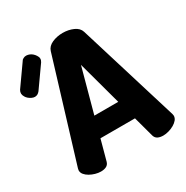

<svg xmlns="http://www.w3.org/2000/svg" viewBox="-225 -876 983 1016"><g transform="rotate(-30 266.0 -368.5)"><path d="M104 0Q88 0 70.5 -5Q53 -10 38 -18.5Q23 -27 13.5 -38.5Q4 -50 4 -64Q4 -67 6 -75L192 -685Q200 -711 229.5 -724Q259 -737 294 -737Q329 -737 358.5 -724Q388 -711 396 -685L583 -75Q585 -67 585 -64Q585 -50 575.5 -38.5Q566 -27 551 -18.5Q536 -10 518.5 -5Q501 0 485 0Q466 0 452.5 -6.5Q439 -13 434 -29L400 -154H189L155 -29Q150 -13 136.5 -6.5Q123 0 104 0ZM367 -274 294 -542 221 -274ZM29 -533Q23 -526 17 -522Q0 -512 -20.5 -522Q-41 -532 -50 -548Q-63 -569 -51 -589L38 -715Q40 -719 43 -721Q46 -723 49 -725Q58 -730 68 -729.5Q78 -729 87.5 -725Q97 -721 104.5 -714Q112 -707 117 -699Q131 -679 118 -659Z"/></g></svg>

Font: AkaAcidDosis
Style: ExtraBold
Weight: 800
Designer: Edgar Tolentino, Pablo Impallari, Igino Marini, Aka-Acid
Foundry: Edgar Tolentino, Pablo Impallari, Igino Marini, Aka-Acid
Version: Version 1.007